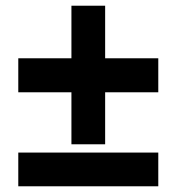

<svg xmlns="http://www.w3.org/2000/svg" viewBox="-20 -652 618 672"><path d="M348 -448H534V-329H348V-147H230V-329H44V-448H230V-632H348ZM44 0V-118H534V0Z"/></svg>

Font: Noto Sans ExtraBold
Style: Regular
Weight: 800
Designer: Monotype Design Team
Foundry: Monotype Imaging Inc.
Version: Version 2.007